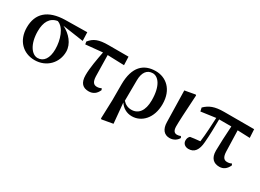

<svg xmlns="http://www.w3.org/2000/svg" viewBox="-30 -1232 2878 2127"><g transform="rotate(30 1409.5 -168.5)"><path d="M311 -21C238 -21 166 -115 166 -280C166 -396 208 -473 302 -488C390 -458 435 -321 435 -203C435 -87 388 -21 311 -21ZM651 -435 647 -544 370 -540C147 -536 40 -433 40 -256C40 -87 149 16 294 16C446 16 553 -98 553 -239C553 -341 475 -429 383 -474Z M969 -438 1182 -431 1178 -538H923C799 -538 740 -514 689 -449L695 -416L910 -437C891 -338 868 -217 868 -124C868 -22 914 16 985 16C1041 16 1081 -11 1105 -68L1095 -87C1079 -78 1062 -73 1041 -73C1001 -73 977 -96 974 -168Z M1389 -360C1390 -457 1431 -514 1504 -514C1572 -514 1643 -435 1643 -248C1643 -112 1586 -44 1498 -44C1453 -44 1418 -61 1387 -95ZM1264 -31 1256 208 1266 214 1406 189 1382 -70C1417 -16 1472 16 1538 16C1661 16 1768 -90 1768 -270C1768 -459 1651 -551 1522 -551C1367 -551 1265 -458 1264 -235Z M2021 16C2076 16 2116 -17 2131 -48L2120 -67C2106 -61 2093 -57 2075 -57C2045 -57 2022 -73 2021 -132C2021 -203 2026 -292 2041 -540L2033 -547L1900 -523L1909 -124C1910 -31 1953 16 2021 16Z M2633 -436 2791 -430 2785 -538H2402C2282 -538 2219 -512 2161 -455L2171 -410L2359 -436C2354 -341 2350 -227 2336 -124C2296 -121 2226 -112 2212 -109C2196 -95 2188 -76 2188 -51C2188 -10 2220 16 2263 16C2337 16 2377 -37 2384 -143C2392 -232 2394 -343 2395 -438H2551C2544 -341 2537 -187 2537 -121C2537 -25 2585 16 2657 16C2708 16 2747 -11 2772 -68L2762 -86C2744 -77 2730 -73 2706 -73C2668 -73 2644 -96 2641 -166Z"/></g></svg>

Font: Noto Serif CJK JP
Style: Bold
Weight: 700
Designer: Ryoko NISHIZUKA 西塚涼子 (kana & ideographs); Frank Grießhammer (Latin, Greek & Cyrillic); Wenlong ZHANG 张文龙 (bopomofo); San
Foundry: Adobe Systems Incorporated
Version: Version 1.000;PS 1;hotconv 16.6.53;makeotf.lib2.5.65590